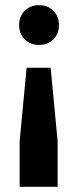

<svg xmlns="http://www.w3.org/2000/svg" viewBox="-20 -564 280 743"><path d="M203 159H56V-17L83 -302H176L203 -17ZM131 -390Q98 -390 76 -411.5Q54 -433 54 -467Q54 -501 76 -522.5Q98 -544 131 -544Q165 -544 186.5 -522.5Q208 -501 208 -467Q208 -433 186.5 -411.5Q165 -390 131 -390Z"/></svg>

Font: Alexandria SemiBold
Style: Regular
Weight: 600
Designer: Mohamed Gaber
Foundry: Kief Type Foundry
Version: Version 5.100